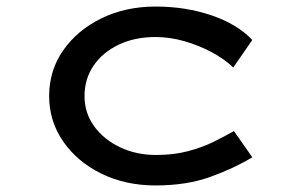

<svg xmlns="http://www.w3.org/2000/svg" viewBox="-20 -556 920 586"><path d="M455 10Q363 10 289.5 -26Q216 -62 173 -124Q130 -186 130 -263Q130 -341 173 -402.5Q216 -464 289.5 -500Q363 -536 455 -536Q547 -536 626 -509Q705 -482 750 -434L692 -350Q665 -376 625.5 -397Q586 -418 542 -430.5Q498 -443 455 -443Q391 -443 342 -419.5Q293 -396 265.5 -355.5Q238 -315 238 -263Q238 -211 267.5 -170.5Q297 -130 346.5 -106.5Q396 -83 456 -83Q510 -83 553.5 -94.5Q597 -106 631.5 -123Q666 -140 694 -156L750 -76Q694 -42 621.5 -16Q549 10 455 10Z"/></svg>

Font: Lexend Zetta
Style: Regular
Weight: 400
Designer: Bonnie Shaver-Troup, Thomas Jockin
Foundry: Lexend
Version: Version 1.007